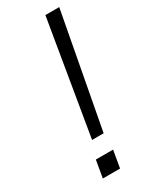

<svg xmlns="http://www.w3.org/2000/svg" viewBox="-174 -691 579 733"><g transform="rotate(-30 115.0 -325.0)"><path d="M136 -148H85L169 -650H230ZM123 0H47L60 -76H136Z"/></g></svg>

Font: Overused Grotesk Book
Style: Italic
Weight: 350
Italic angle: -10°
Version: Version 0.003